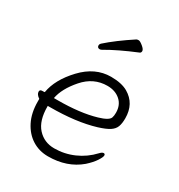

<svg xmlns="http://www.w3.org/2000/svg" viewBox="-172 -824 888 955"><g transform="rotate(30 271.5 -347.0)"><path d="M381 -659Q279 -617 211 -577Q205 -574 201 -574Q186 -574 186 -589Q186 -595 192 -601Q248 -651 335 -708Q339 -710 347 -710Q355 -710 372 -696Q389 -682 389 -672Q389 -662 381 -659ZM118 -201V-198Q118 -116 155.5 -75Q193 -34 251 -34Q309 -34 362.5 -57.5Q416 -81 456 -124Q468 -137 476.5 -137Q485 -137 485 -127.5Q485 -118 470 -95Q455 -72 426 -46Q353 16 244 16Q193 16 152.5 -9.5Q112 -35 88 -82.5Q64 -130 64 -195V-210Q43 -224 43 -240Q43 -252 57 -252Q71 -252 71 -253Q84 -331 156 -407.5Q228 -484 319 -484Q380 -484 416 -463Q483 -424 483 -340Q483 -311 476 -292Q469 -273 448.5 -259.5Q428 -246 386 -233Q281 -201 130 -201ZM146 -250Q275 -250 363 -276Q418 -292 425 -312Q429 -323 429 -341Q429 -385 400 -410.5Q371 -436 326 -436Q247 -436 191.5 -372.5Q136 -309 125 -250Z"/></g></svg>

Font: LXGW WenKai Lite Light
Style: Regular
Weight: 300
Designer: LXGW / Fontworks Inc.
Foundry: LXGW / Fontworks Inc.
Version: Version 1.511; March 25, 2025